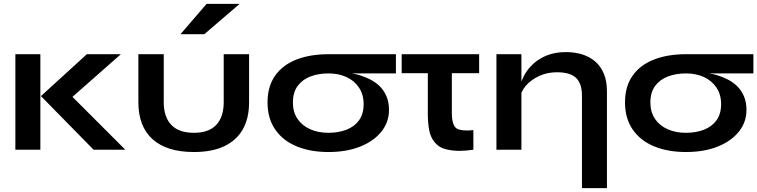

<svg xmlns="http://www.w3.org/2000/svg" viewBox="-20 -779 3940 999"><path d="M60 -497H190V0H60ZM609 -497 357 -275 632 0H467L193 -279L432 -497Z M1276 -247Q1276 -163 1243 -105.5Q1210 -48 1146.5 -18Q1083 12 989 12Q848 12 774 -54.5Q700 -121 700 -247V-497H832V-247Q832 -171 871 -129.5Q910 -88 989 -88Q1067 -88 1105.5 -129.5Q1144 -171 1144 -247V-497H1276ZM919 -601 1055 -759H1227L1043 -601Z M1689 12Q1595 12 1523.5 -17.5Q1452 -47 1412 -105Q1372 -163 1372 -246Q1372 -330 1412 -386Q1452 -442 1523.5 -469.5Q1595 -497 1689 -497H2040V-397H1811Q1824 -395 1836 -392Q1870 -383 1900.5 -368.5Q1931 -354 1954 -332Q1977 -310 1990.5 -279Q2004 -248 2004 -207Q2004 -143 1964 -93.5Q1924 -44 1853.5 -16Q1783 12 1689 12ZM1689 -88Q1741 -88 1782.5 -104Q1824 -120 1848 -153Q1872 -186 1872 -237Q1872 -287 1848 -323Q1824 -359 1783 -378Q1742 -397 1689 -397Q1637 -397 1595 -381Q1553 -365 1528.5 -331.5Q1504 -298 1504 -246Q1504 -196 1528 -160.5Q1552 -125 1594 -106.5Q1636 -88 1689 -88Z M2473 -497V-398H2331V-191Q2331 -153 2340 -131.5Q2349 -110 2368 -105Q2387 -100 2408 -100Q2423 -100 2443 -102V0Q2402 6 2369 6Q2337 6 2301.5 -2Q2266 -10 2243 -37Q2220 -64 2213 -102.5Q2206 -141 2206 -185V-398H2070V-497Z M2563 -497H2693V-354Q2699 -371 2708 -388Q2726 -421 2756.5 -448.5Q2787 -476 2829 -492Q2871 -508 2924 -508Q2970 -508 3009 -496Q3048 -484 3077 -459Q3106 -434 3122 -395.5Q3138 -357 3138 -304V200H3008V-281Q3008 -344 2977.5 -373.5Q2947 -403 2878 -403Q2826 -403 2784 -383Q2742 -363 2716 -333Q2701 -315 2693 -296V0H2563Z M3549 12Q3455 12 3383.5 -17.5Q3312 -47 3272 -105Q3232 -163 3232 -246Q3232 -330 3272 -386Q3312 -442 3383.5 -469.5Q3455 -497 3549 -497H3900V-397H3671Q3684 -395 3696 -392Q3730 -383 3760.5 -368.5Q3791 -354 3814 -332Q3837 -310 3850.5 -279Q3864 -248 3864 -207Q3864 -143 3824 -93.5Q3784 -44 3713.5 -16Q3643 12 3549 12ZM3549 -88Q3601 -88 3642.5 -104Q3684 -120 3708 -153Q3732 -186 3732 -237Q3732 -287 3708 -323Q3684 -359 3643 -378Q3602 -397 3549 -397Q3497 -397 3455 -381Q3413 -365 3388.5 -331.5Q3364 -298 3364 -246Q3364 -196 3388 -160.5Q3412 -125 3454 -106.5Q3496 -88 3549 -88Z"/></svg>

Font: Syne Modified
Style: Bold
Weight: 700
Designer: Lucas Descroix
Foundry: Bonjour Monde
Version: Version 2.200